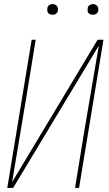

<svg xmlns="http://www.w3.org/2000/svg" viewBox="-20 -932 540 952"><path d="M16 0 137 -735H157L109 -441Q92 -338 74.5 -235Q57 -132 40 -29L464 -735H493L372 0H352L400 -294Q417 -397 435 -500Q453 -603 470 -706L45 0ZM440 -859Q434 -859 428.5 -861Q423 -863 419 -867.5Q415 -872 414.5 -878.5Q414 -885 415 -891Q415 -896 417.5 -900Q420 -904 424 -906.5Q428 -909 432 -910.5Q436 -912 441 -912Q447 -912 452.5 -909.5Q458 -907 462 -902.5Q466 -898 467 -891.5Q468 -885 467 -879Q466 -874 463.5 -870Q461 -866 457.5 -863.5Q454 -861 449.5 -860Q445 -859 440 -859ZM240 -859Q234 -859 228.5 -861Q223 -863 219 -867.5Q215 -872 214.5 -878.5Q214 -885 215 -891Q215 -896 217.5 -900Q220 -904 224 -906.5Q228 -909 232 -910.5Q236 -912 241 -912Q247 -912 252.5 -909.5Q258 -907 262 -902.5Q266 -898 267 -891.5Q268 -885 267 -879Q266 -874 263.5 -870Q261 -866 257.5 -863.5Q254 -861 249.5 -860Q245 -859 240 -859Z"/></svg>

Font: Iosevka Thin
Style: Italic
Weight: 100
Italic angle: -9°
Monospace: yes
Designer: Belleve Invis
Foundry: Belleve Invis
Version: Version 32.5.0; ttfautohint (v1.8.4)